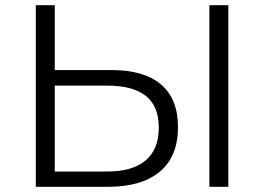

<svg xmlns="http://www.w3.org/2000/svg" viewBox="-20 -720 1018 740"><path d="M411 -450Q535 -450 600.5 -394.5Q666 -339 666 -230Q666 -117 596 -58.5Q526 0 396 0H118V-700H191V-450ZM394 -59Q491 -59 541.5 -102Q592 -145 592 -228Q592 -311 542 -350.5Q492 -390 394 -390H191V-59ZM787 0V-700H860V0Z"/></svg>

Font: MOST Montserrat
Style: Regular
Weight: 400
Designer: Julieta Ulanovsky
Foundry: Julieta Ulanovsky
Version: Version 8.000;March 11, 2024;FontCreator 15.0.0.2926 64-bit